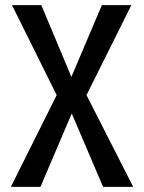

<svg xmlns="http://www.w3.org/2000/svg" viewBox="-20 -731 562 751"><path d="M259.3 -430.2 378.4 -710.9H493.7L318.4 -358.9L501 0H383.3L260.7 -287.1L138.2 0H22.5L201.7 -358.9L26.9 -710.9H141.6Z"/></svg>

Font: Franco
Style: Regular
Weight: 400
Designer: Google
Version: Version 1.200311; 2013